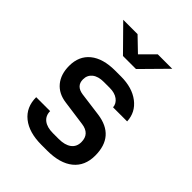

<svg xmlns="http://www.w3.org/2000/svg" viewBox="-221 -909 1042 1042"><g transform="rotate(45 300.0 -388.0)"><path d="M278 9Q183 9 129 -34Q75 -77 75 -154H182Q182 -119 207 -99.5Q232 -80 278 -80H322Q369 -80 395 -99.5Q421 -119 421 -155Q421 -218 354 -227L209 -247Q148 -255 114.5 -295.5Q81 -336 81 -401Q81 -476 132 -517.5Q183 -559 276 -559H321Q407 -559 460.5 -518Q514 -477 517 -410H409Q407 -437 383.5 -454.5Q360 -472 321 -472H276Q233 -472 209.5 -453Q186 -434 186 -402Q186 -351 243 -343L379 -325Q526 -305 526 -156Q526 -77 473 -34Q420 9 322 9ZM250 -645 112 -785H222L301 -709L377 -785H488L350 -645Z"/></g></svg>

Font: JetBrains Mono SemiBold
Style: Regular
Weight: 472
Monospace: yes
Designer: Philipp Nurullin, Konstantin Bulenkov
Foundry: JetBrains
Version: Version 2.305; ttfautohint (v1.8.4.7-5d5b)